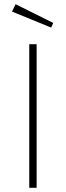

<svg xmlns="http://www.w3.org/2000/svg" viewBox="-20 -892 313 912"><path d="M54 -872 233 -783 223 -761 37 -837ZM154 -682V0H119V-682Z"/></svg>

Font: Fira Sans UltraLight
Style: Regular
Weight: 200
Designer: Carrois Corporate & Edenspiekermann AG
Foundry: Carrois Corporate GbR & Edenspiekermann AG
Version: Version 4.106;PS 004.106;hotconv 1.0.70;makeotf.lib2.5.58329